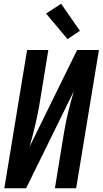

<svg xmlns="http://www.w3.org/2000/svg" viewBox="-20 -1001 546 1021"><path d="M3 0 124 -735H237L189 -441Q179 -385 166 -330Q153 -275 137 -220L390 -735H506L385 0H272L320 -294Q329 -349 342.5 -404.5Q356 -460 372 -514V-515L119 0ZM339 -793 225 -929 305 -981 405 -837Z"/></svg>

Font: Iosevka Term Curly Oblique
Style: Bold
Weight: 700
Italic angle: -9°
Designer: Belleve Invis
Foundry: Belleve Invis
Version: Version 32.3.0